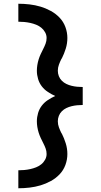

<svg xmlns="http://www.w3.org/2000/svg" viewBox="-20 -853 540 1026"><path d="M78 153V57Q94 57 110 55.5Q126 54 142 50.5Q158 47 173 41Q188 35 200.5 25Q213 15 221 0.5Q229 -14 229 -30Q229 -46 223.5 -60.5Q218 -75 211 -88.5Q204 -102 197.5 -116Q191 -130 186.5 -144.5Q182 -159 179.5 -174.5Q177 -190 177 -205Q177 -227 183.5 -249Q190 -271 203.5 -288.5Q217 -306 236 -318.5Q255 -331 275 -340Q255 -349 236 -361.5Q217 -374 203.5 -391.5Q190 -409 183.5 -431Q177 -453 177 -475Q177 -490 179.5 -505.5Q182 -521 186.5 -535.5Q191 -550 197.5 -564Q204 -578 211 -591.5Q218 -605 223.5 -619.5Q229 -634 229 -650Q229 -666 221 -680.5Q213 -695 200.5 -705Q188 -715 173 -721Q158 -727 142 -730.5Q126 -734 110 -735.5Q94 -737 78 -737V-833Q108 -833 138 -829.5Q168 -826 196.5 -817.5Q225 -809 251.5 -794.5Q278 -780 298.5 -758.5Q319 -737 329.5 -708.5Q340 -680 340 -650Q340 -621 331.5 -593.5Q323 -566 310 -540H309Q301 -524 295 -508Q289 -492 289 -475Q289 -460 294.5 -446Q300 -432 310.5 -421.5Q321 -411 334.5 -404.5Q348 -398 362.5 -394.5Q377 -391 392 -389.5Q407 -388 422 -388V-364V-292Q407 -292 392 -290.5Q377 -289 362.5 -285.5Q348 -282 334.5 -275.5Q321 -269 310.5 -258.5Q300 -248 294.5 -234Q289 -220 289 -205Q289 -188 295 -172Q301 -156 309 -140H310Q323 -114 331.5 -86.5Q340 -59 340 -30Q340 0 329.5 28.5Q319 57 298.5 78.5Q278 100 251.5 114.5Q225 129 196.5 137.5Q168 146 138 149.5Q108 153 78 153Z"/></svg>

Font: Zed Mono
Style: Bold
Weight: 700
Monospace: yes
Designer: Belleve Invis
Foundry: Belleve Invis
Version: Version 1.0.0; ttfautohint (v1.8.4)